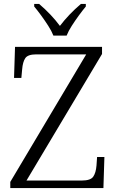

<svg xmlns="http://www.w3.org/2000/svg" viewBox="-20 -951 589 971"><path d="M32 0V-31L416 -676H163Q121 -676 108 -657Q95 -638 92 -600L88 -557H51L56 -714H496V-678L114 -38H394Q438 -38 451.5 -57.5Q465 -77 468 -114L471 -157H508L503 0ZM250 -771Q241 -794 224 -820.5Q207 -847 188 -873Q169 -899 153 -918V-931H178Q240 -878 283 -820Q327 -878 389 -931H414V-918Q398 -899 379 -873Q360 -847 343 -820.5Q326 -794 317 -771Z"/></svg>

Font: Noto Serif Hentaigana Light
Style: Regular
Weight: 300
Designer: Kazuhiro Yamada
Foundry: nipponia
Version: Version 1.000; ttfautohint (v1.8.4.7-5d5b)